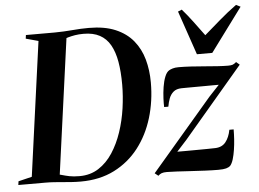

<svg xmlns="http://www.w3.org/2000/svg" viewBox="-73 -874 1294 959"><g transform="rotate(-5 574.0 -394.0)"><path d="M85 -743H229.5Q275.5 -743.5 318.2 -747.2Q361 -751 400.5 -751Q479.5 -751 534.2 -727.8Q589 -704.5 622.5 -663.5Q656 -622.5 671 -568.5Q686 -514.5 686 -452.5Q686 -359.5 660.8 -276Q635.5 -192.5 585.8 -128.2Q536 -64 463 -27Q390 10 294 10Q271 10 248.8 8.5Q226.5 7 204.8 5Q183 3 161.5 1.5Q140 0 117.5 0H-18L-15.5 -18.5L52.5 -35L145 -708L82.5 -725ZM190 -15 157.5 -41Q182.5 -37 201 -31.5Q219.5 -26 240 -21.8Q260.5 -17.5 291 -17.5Q345 -17.5 386.5 -44.2Q428 -71 457.5 -116.2Q487 -161.5 506 -218Q525 -274.5 533.8 -336Q542.5 -397.5 542.5 -454.5Q542.5 -519.5 533.8 -569.5Q525 -619.5 505.5 -654Q486 -688.5 453.2 -706.2Q420.5 -724 372 -724Q348.5 -724 329.2 -720.8Q310 -717.5 294.8 -713.2Q279.5 -709 269.5 -705L288 -728.5ZM1023 -411.5Q1010.5 -411.5 992 -411.5Q973.5 -411.5 951.5 -411.2Q929.5 -411 907.8 -411Q886 -411 867.5 -410.8Q849 -410.5 836 -410.5Q810 -410 795.2 -397.2Q780.5 -384.5 773.2 -365Q766 -345.5 762.5 -324.5H741.5Q740.5 -341 741.8 -368.2Q743 -395.5 747.5 -424.5Q752 -453.5 761 -476Q770 -498.5 784 -506Q789 -509 800.8 -512.8Q812.5 -516.5 830.5 -516.5Q859 -516.5 892.8 -514.5Q926.5 -512.5 960.8 -509.5Q995 -506.5 1025.5 -504.5Q1056 -502.5 1077.5 -502.5Q1092.5 -502.5 1100.5 -505.2Q1108.5 -508 1119 -517L1136 -502.5L837.5 -151.5L787.5 -96.5Q805.5 -96.5 831.2 -96.5Q857 -96.5 884.5 -96.8Q912 -97 936.8 -97.2Q961.5 -97.5 978 -98Q1012 -99 1030.5 -122.2Q1049 -145.5 1056 -183H1077.5Q1077.5 -160.5 1075.8 -133.8Q1074 -107 1070 -81Q1066 -55 1059.8 -34.5Q1053.5 -14 1044.5 -3.5Q1037 4 1023.2 7.8Q1009.5 11.5 983.5 11.5Q954.5 11.5 918.2 9.8Q882 8 845.2 5.8Q808.5 3.5 777.2 1.8Q746 0 726.5 0Q709.5 0 700.2 3.5Q691 7 683 15L665.5 1L971.5 -356.5ZM927.5 -573 852 -793.5 871.5 -801.5Q896.5 -773 923.5 -737Q950.5 -701 977.5 -664Q1017 -698 1057.2 -733Q1097.5 -768 1143.5 -801.5L1165.5 -790.5L1004.5 -573Z"/></g></svg>

Font: Merriweather 144pt SemiBold
Style: Italic
Weight: 600
Italic angle: -7.8°
Version: Version 2.101